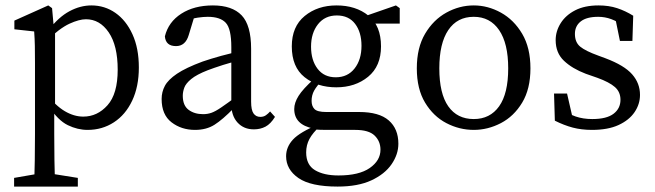

<svg xmlns="http://www.w3.org/2000/svg" viewBox="-20 -468 2417 708"><path d="M32 220V188L136 170H154L267 188V220ZM106 220Q109 124 109 27V-236Q109 -274 108.5 -299Q108 -324 106 -352L33 -360V-392L158 -448L172 -438L179 -360L183 -358V-71L180 -66V25Q180 124 183 220ZM303 11Q266 11 230 -6.5Q194 -24 160 -76H141L149 -124Q185 -78 219 -58Q253 -38 287 -38Q339 -38 376.5 -80Q414 -122 414 -211Q414 -300 381 -348.5Q348 -397 297 -397Q272 -397 236 -380.5Q200 -364 149 -315L141 -358H160Q196 -405 236 -426.5Q276 -448 317 -448Q366 -448 405.5 -420.5Q445 -393 468.5 -341.5Q492 -290 492 -219Q492 -149 467.5 -97Q443 -45 400 -17Q357 11 303 11Z M699 11Q649 11 612.5 -17Q576 -45 576 -103Q576 -129 588 -151.5Q600 -174 632.5 -196Q665 -218 727 -241Q756 -251 795.5 -262Q835 -273 869 -279V-246Q838 -240 802.5 -228.5Q767 -217 746 -209Q705 -193 685 -176.5Q665 -160 659.5 -144.5Q654 -129 654 -115Q654 -79 675.5 -63Q697 -47 729 -47Q745 -47 759.5 -52Q774 -57 796 -72Q818 -87 856 -115L868 -69H842Q801 -27 771 -8Q741 11 699 11ZM916 9Q879 9 856 -16Q833 -41 833 -84V-294Q833 -362 812.5 -384Q792 -406 746 -406Q730 -406 709.5 -403Q689 -400 663 -390L700 -418L676 -339Q664 -298 629 -298Q591 -298 588 -334Q601 -387 648.5 -417.5Q696 -448 765 -448Q836 -448 871 -411.5Q906 -375 906 -288V-93Q906 -62 915 -49.5Q924 -37 940 -37Q952 -37 960.5 -43Q969 -49 976 -57L994 -37Q978 -11 959 -1Q940 9 916 9Z M1225 220Q1126 220 1080.5 188.5Q1035 157 1035 108Q1035 74 1060.5 46.5Q1086 19 1156 -10L1161 -4Q1133 22 1121 44.5Q1109 67 1109 94Q1109 140 1141.5 159.5Q1174 179 1228 179Q1304 179 1343.5 151.5Q1383 124 1383 84Q1383 53 1361.5 32Q1340 11 1290 11H1182Q1170 11 1158.5 10.5Q1147 10 1136 9V6Q1065 -8 1065 -66Q1065 -89 1081 -114.5Q1097 -140 1138 -177V-187L1169 -173Q1148 -151 1138.5 -134Q1129 -117 1129 -96Q1129 -77 1139.5 -66Q1150 -55 1183 -55H1304Q1378 -55 1413.5 -24Q1449 7 1449 62Q1449 101 1424 137.5Q1399 174 1349.5 197Q1300 220 1225 220ZM1220 -146Q1150 -146 1103 -183.5Q1056 -221 1056 -297Q1056 -370 1103.5 -409Q1151 -448 1221 -448Q1292 -448 1338.5 -410.5Q1385 -373 1385 -297Q1385 -224 1337.5 -185Q1290 -146 1220 -146ZM1218 -183Q1262 -183 1287.5 -215.5Q1313 -248 1313 -299Q1313 -349 1289.5 -380Q1266 -411 1222 -411Q1178 -411 1152.5 -378.5Q1127 -346 1127 -296Q1127 -246 1151 -214.5Q1175 -183 1218 -183ZM1313 -381V-406H1319L1440 -448L1454 -438V-381Z M1727 11Q1674 11 1626 -14Q1578 -39 1547.5 -89.5Q1517 -140 1517 -216Q1517 -292 1547.5 -343.5Q1578 -395 1626 -421.5Q1674 -448 1727 -448Q1779 -448 1827 -421.5Q1875 -395 1905.5 -343.5Q1936 -292 1936 -216Q1936 -140 1905.5 -89.5Q1875 -39 1827 -14Q1779 11 1727 11ZM1727 -29Q1787 -29 1820.5 -76Q1854 -123 1854 -216Q1854 -308 1820.5 -357Q1787 -406 1727 -406Q1666 -406 1633 -357Q1600 -308 1600 -216Q1600 -123 1633 -76Q1666 -29 1727 -29Z M2163 11Q2124 11 2092 2.5Q2060 -6 2026 -23L2023 -123H2071L2096 -14L2051 -35V-67Q2075 -48 2102.5 -38.5Q2130 -29 2164 -29Q2217 -29 2242.5 -48.5Q2268 -68 2268 -100Q2268 -129 2247.5 -147Q2227 -165 2183 -181L2140 -196Q2090 -215 2059.5 -244Q2029 -273 2029 -320Q2029 -353 2047.5 -382.5Q2066 -412 2101 -430Q2136 -448 2187 -448Q2225 -448 2255.5 -438Q2286 -428 2315 -410L2312 -317H2266L2247 -410L2280 -395V-371Q2236 -406 2186 -406Q2143 -406 2121.5 -389Q2100 -372 2100 -343Q2100 -312 2119.5 -296Q2139 -280 2186 -263L2213 -253Q2282 -227 2311 -194Q2340 -161 2340 -118Q2340 -84 2320 -54.5Q2300 -25 2261 -7Q2222 11 2163 11Z"/></svg>

Font: Lisu Bosa ExtraLight
Style: Regular
Weight: 200
Designer: David Morse, Annie Olsen, Victor Gaultney, Frank Grießhammer (Latin)
Foundry: SIL International
Version: Version 2.000